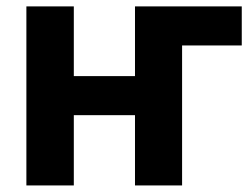

<svg xmlns="http://www.w3.org/2000/svg" viewBox="-20 -565 762 585"><path d="M716.6 -545.5V-426.5H534.8V0H391.3V-214.1H204.9V0H60.4V-545.5H204.9V-333.1H391.3V-545.5Z"/></svg>

Font: Inter UI
Style: Bold
Weight: 700
Designer: Rasmus Andersson
Foundry: rsms
Version: 3.2;8d6f07862